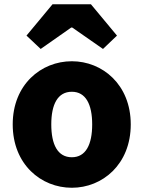

<svg xmlns="http://www.w3.org/2000/svg" viewBox="-20 -872 677 906"><path d="M319 14C463 14 597 -96 597 -285C597 -473 463 -583 319 -583C174 -583 40 -473 40 -285C40 -96 174 14 319 14ZM319 -130C252 -130 222 -190 222 -285C222 -379 252 -439 319 -439C385 -439 415 -379 415 -285C415 -190 385 -130 319 -130ZM105 -704 172 -641 316 -742H321L466 -641L532 -704L409 -852H228Z"/></svg>

Font: Noto Sans CJK TC Black
Style: Regular
Weight: 900
Designer: Ryoko NISHIZUKA 西塚涼子 (kana, bopomofo & ideographs); Paul D. Hunt (Latin, Greek & Cyrillic); Sandoll Communications 산돌커뮤니
Foundry: Adobe
Version: Version 2.004;hotconv 1.0.118;makeotfexe 2.5.65603